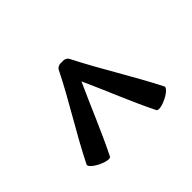

<svg xmlns="http://www.w3.org/2000/svg" viewBox="-87 -557 581 581"><g transform="rotate(45 203.0 -266.5)"><path d="M68 -243C157 -199 241 -144 330 -100C336 -97 348 -110 357 -128C366 -147 369 -164 363 -167C291 -203 215 -233 141 -267C215 -301 291 -330 363 -366C369 -369 366 -387 357 -405C348 -424 336 -436 330 -434C241 -389 157 -335 68 -290C60 -286 56 -276 58 -267C56 -257 60 -247 68 -243Z"/></g></svg>

Font: Nupuram Light
Style: Regular
Weight: 300
Designer: Santhosh Thottingal (santhosh.thottingal@gmail.com)
Foundry: SMC
Version: Version 1.000